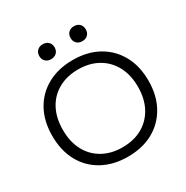

<svg xmlns="http://www.w3.org/2000/svg" viewBox="-207 -1107 1254 1292"><g transform="rotate(-30 420.5 -461.5)"><path d="M420 10Q308 10 223.5 -36.5Q139 -83 93 -167.5Q47 -252 47 -365Q47 -479 93 -563Q139 -647 223.5 -693.5Q308 -740 420 -740Q534 -740 617.5 -693.5Q701 -647 747.5 -563Q794 -479 794 -365Q794 -252 747.5 -167.5Q701 -83 617.5 -36.5Q534 10 420 10ZM420 -63Q509 -63 574.5 -100.5Q640 -138 676 -205.5Q712 -273 712 -365Q712 -457 676 -524.5Q640 -592 574.5 -629.5Q509 -667 420 -667Q332 -667 266 -629.5Q200 -592 164.5 -524.5Q129 -457 129 -365Q129 -273 164.5 -205.5Q200 -138 266 -100.5Q332 -63 420 -63ZM299 -817Q273 -817 256.5 -833Q240 -849 240 -875Q240 -901 256.5 -917Q273 -933 299 -933Q326 -933 342.5 -917Q359 -901 359 -875Q359 -849 342.5 -833Q326 -817 299 -817ZM542 -817Q515 -817 499 -833Q483 -849 483 -875Q483 -901 499 -917Q515 -933 542 -933Q569 -933 585 -917Q601 -901 601 -875Q601 -849 585 -833Q569 -817 542 -817Z"/></g></svg>

Font: M PLUS 2 Thin
Style: Regular
Weight: 400
Version: Version 1.001